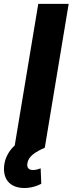

<svg xmlns="http://www.w3.org/2000/svg" viewBox="-55 -747 367 971"><path d="M292.3 -727.3H138.5L19.5 -11.4C-17 21.3 -36.2 67.5 -34.8 110.1C-33.7 170.1 5.7 203.8 68.2 203.8C104.8 203.8 134.9 192.5 153.8 182.5L150.6 104.4C140.6 107.6 127.8 112.9 111.9 112.9C89.1 112.9 79.5 100.1 83.8 77.4C89.1 43.3 124.3 21 171.5 0Z"/></svg>

Font: Magic Ui Pro
Style: Bold Italic
Weight: 700
Italic angle: -9.39999°
Designer: Stefan Endress, Andreas Faust
Version: Version 1.000;FEAKit 1.0